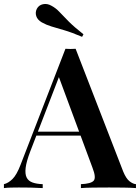

<svg xmlns="http://www.w3.org/2000/svg" viewBox="-33 -960 714 980"><path d="M353 -711 596 -84Q611 -48 628.5 -34.5Q646 -21 661 -20V0Q635 -2 598.5 -2.5Q562 -3 524 -3Q480 -3 442 -2.5Q404 -2 380 0V-20Q431 -22 445 -37.5Q459 -53 439 -104L263 -579L281 -601L121 -186Q102 -136 98 -104Q94 -72 103 -54Q112 -36 133 -28.5Q154 -21 185 -20V0Q153 -2 123 -2.5Q93 -3 63 -3Q41 -3 21.5 -2.5Q2 -2 -13 0V-20Q9 -25 30.5 -46Q52 -67 72 -119L301 -711Q313 -710 327 -710Q341 -710 353 -711ZM440 -288V-268H142L152 -288ZM229 -931Q252 -919 271 -898.5Q290 -878 318 -850Q346 -822 393 -785L386 -772Q332 -795 294 -806Q256 -817 229.5 -825Q203 -833 180 -846Q158 -859 152 -878Q146 -897 155 -915Q165 -934 186.5 -938.5Q208 -943 229 -931Z"/></svg>

Font: Playfair Display SemiBold
Style: Regular
Weight: 600
Designer: Claus Eggers Sørensen
Foundry: Claus Eggers Sørensen
Version: Version 1.203